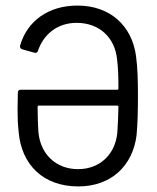

<svg xmlns="http://www.w3.org/2000/svg" viewBox="-20 -659 565 689"><path d="M468 -459C453 -567 375 -639 258 -639C153 -639 77 -583 52 -495C51 -488 54 -484 60 -482L103 -470C109 -468 114 -470 116 -476C136 -536 186 -577 255 -577C337 -577 392 -524 400 -447C404 -416 405 -383 405 -341C405 -338 403 -337 401 -337H54C48 -337 44 -333 44 -327C44 -302 43 -282 43 -266C43 -233 44 -213 47 -185C57 -69 134 10 261 10C379 10 456 -64 470 -173C474 -215 475 -262 475 -316C475 -370 474 -415 468 -459ZM260 -52C180 -52 125 -107 118 -184C116 -209 115 -247 115 -276C115 -279 117 -280 119 -280H401C403 -280 405 -279 405 -276C404 -240 403 -206 401 -183C394 -106 339 -52 260 -52Z"/></svg>

Font: Barlow Semi Condensed
Style: Regular
Weight: 400
Width: 4
Designer: Jeremy Tribby
Foundry: Tribby Type
Version: Version 1.422;hotconv 1.0.109;makeotfexe 2.5.65596